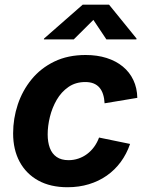

<svg xmlns="http://www.w3.org/2000/svg" viewBox="-20 -787 628 818"><path d="M267.6 10.7Q195.1 10.7 143.2 -17.8Q91.4 -46.4 63.6 -98Q35.9 -149.6 35.9 -218.8Q35.9 -281.9 55.7 -341.6Q75.6 -401.3 114.6 -449Q153.6 -496.7 211.4 -524.7Q269.1 -552.7 344.8 -552.7Q394 -552.7 434.1 -540Q474.2 -527.3 503.3 -503.4Q532.3 -479.6 548.2 -445.8Q564.2 -412.1 565 -370.1L425.6 -346.9Q424.5 -368.1 419.2 -384.8Q414 -401.5 404.1 -413.3Q394.2 -425.1 379.2 -431.3Q364.2 -437.5 343.4 -437.5Q302 -437.5 271.7 -416.5Q241.4 -395.6 221.7 -361.8Q202.1 -327.9 192.6 -289.1Q183.1 -250.2 183.1 -214.2Q183.1 -181.6 192.3 -156.7Q201.6 -131.8 221.4 -118.2Q241.2 -104.6 272.2 -104.6Q293.9 -104.6 313.9 -111.4Q333.9 -118.1 350.8 -130.7Q367.8 -143.3 380.9 -161.2Q394 -179.1 402 -201L534.2 -173.8Q519.4 -130.8 494.3 -96.8Q469.2 -62.8 434.9 -38.8Q400.7 -14.8 358.5 -2.1Q316.3 10.7 267.6 10.7ZM294.2 -619.1H166.9L167.6 -622.7L332.3 -767.1H444.6L561.8 -622.7L561.1 -619.1H433.3L377.8 -702.2Z"/></svg>

Font: Adwaita Sans
Style: Italic
Weight: 400
Italic angle: -9.39999°
Designer: Rasmus Andersson
Foundry: rsms
Version: Version 4.001;git-9221beed3